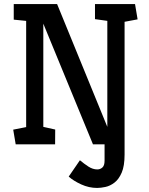

<svg xmlns="http://www.w3.org/2000/svg" viewBox="-20 -711 735 946"><path d="M458.8 215Q418 215 380 197.5Q342 180.1 318.5 159.1L373.7 78.6Q393.7 95.4 415.4 109.6Q437.1 123.8 459.6 123.8Q473.8 123.8 484.5 114.2Q495.2 104.7 495.2 81.1V0H438L193.4 -594.4V-85.9L252 -72.8L251.5 0H57.3L45.1 -72.2L108.9 -84.8V-608.1L47.7 -614.2V-691H261.3L508.8 -86V-608.2L448 -616.7V-691H645.3L658 -615.6L593.8 -603.6V50.7Q593.8 106.8 579.6 139.7Q565.3 172.6 543.8 188.9Q522.3 205.3 499.4 210.1Q476.6 215 458.8 215Z"/></svg>

Font: Kreon Light
Style: Regular
Weight: 300
Designer: Julia Petretta
Foundry: Julia Petretta and Eli Heuer
Version: Version 2.002